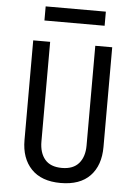

<svg xmlns="http://www.w3.org/2000/svg" viewBox="-61 -961 722 1017"><g transform="rotate(5 300.0 -452.5)"><path d="M300 10Q198 10 144 -46.5Q90 -103 90 -200V-730H180V-200Q180 -140 209.5 -105Q239 -70 300 -70Q360 -70 390 -105Q420 -140 420 -200V-730H510V-200Q510 -102 456.5 -46Q403 10 300 10ZM140 -840V-915H460V-840Z"/></g></svg>

Font: JetBrainsMono NFM
Style: Regular
Weight: 400
Monospace: yes
Designer: Philipp Nurullin, Konstantin Bulenkov
Foundry: JetBrains
Version: Version 2.304; ttfautohint (v1.8.4.7-5d5b);Nerd Fonts 3.3.0